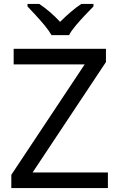

<svg xmlns="http://www.w3.org/2000/svg" viewBox="-20 -964 612 984"><path d="M533 0H38V-68L414 -634H50V-714H523V-646L147 -80H533ZM244 -784Q231 -807 209 -833.5Q187 -860 163 -886Q139 -912 121 -931V-944H181Q207 -927 235 -903Q263 -879 288 -852Q315 -879 343 -903Q371 -927 397 -944H459V-931Q440 -912 415.5 -886Q391 -860 368.5 -833.5Q346 -807 334 -784Z"/></svg>

Font: Noto Sans Tifinagh Rhissa Ixa
Style: Regular
Weight: 400
Designer: JamraPatel
Foundry: JamraPatel LLC
Version: Version 2.006; ttfautohint (v1.8.4.7-5d5b)